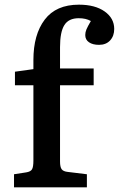

<svg xmlns="http://www.w3.org/2000/svg" viewBox="-20 -802 509 822"><path d="M40 0V-56L92 -64Q111 -67 117 -77Q123 -87 123 -115V-437H44V-495L123 -506V-545Q123 -654 171.5 -718Q220 -782 318 -782Q387 -782 428 -753Q469 -724 469 -678Q469 -648 451.5 -629Q434 -610 404 -610Q377 -610 361 -621Q345 -632 345 -652Q345 -664 350 -676Q355 -688 369 -712Q348 -724 317 -724Q274 -724 255.5 -694.5Q237 -665 237 -600V-509H381V-437H237V-111Q237 -87 244 -77.5Q251 -68 270 -66L352 -56V0Z"/></svg>

Font: Literata 12pt Medium
Style: Regular
Weight: 500
Designer: Latin by Veronika Burian and Jose Scaglione. Greek by Irene Vlachou. Cyrillic by Vera Evstafieva.
Foundry: TypeTogether
Version: Version 3.002